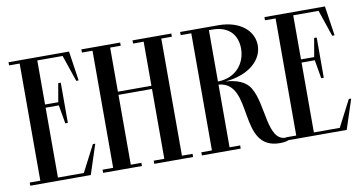

<svg xmlns="http://www.w3.org/2000/svg" viewBox="-70 -882 2035 1072"><g transform="rotate(-10 947.0 -346.0)"><path d="M331.8 -18H185V-414H259.8L278 -309H292.5V-537H278L259.8 -432H185V-682H328.6L379.5 -532H393L368 -700H25V-682H85V-18H25V0H368L423 -168H409.5Z M948 -700H728V-682H788V-432H598V-682H658V-700H438V-682H498V-18H438V0H658V-18H598V-414H788V-18H728V0H948V-18H888V-682H948Z M1488 -18C1485 -17.2 1480 -16.2 1477 -16.2C1372 -16.2 1398 -217 1339 -317C1313.3 -362.2 1262.6 -378.9 1199.9 -384C1344.1 -397.4 1412 -475.4 1412 -551C1412 -632.9 1339.6 -698.6 1218 -700V-700H998V-682H1058V-18H998V0H1218V-18H1158V-373.4C1352.9 -357 1202.5 8 1440 8C1463 8 1483 4 1491 -1ZM1177 -682C1275 -682 1317 -623 1317 -550C1317 -464.6 1258.2 -392.4 1158 -391V-682Z M1782.8 -18H1636V-414H1710.8L1729 -309H1743.5V-537H1729L1710.8 -432H1636V-682H1779.6L1830.5 -532H1844L1819 -700H1476V-682H1536V-18H1476V0H1819L1874 -168H1860.5Z"/></g></svg>

Font: Picaflor 24 pt
Style: Regular
Weight: 400
Designer: Ariel Martín Pérez
Foundry: Tunera Type Foundry
Version: Version 1.000;hotconv 1.0.109;makeotfexe 2.5.65596